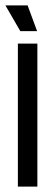

<svg xmlns="http://www.w3.org/2000/svg" viewBox="-26 -689 192 709"><path d="M40 0V-528H112V0ZM49 -574 -6 -669H76L111 -574Z"/></svg>

Font: Bricolage Grotesque 96pt Condensed Light
Style: Regular
Weight: 300
Width: 3
Designer: Mathieu Triay
Foundry: Atelier Triay
Version: Version 1.001; ttfautohint (v1.8.4.7-5d5b);gftools[0.9.33.de